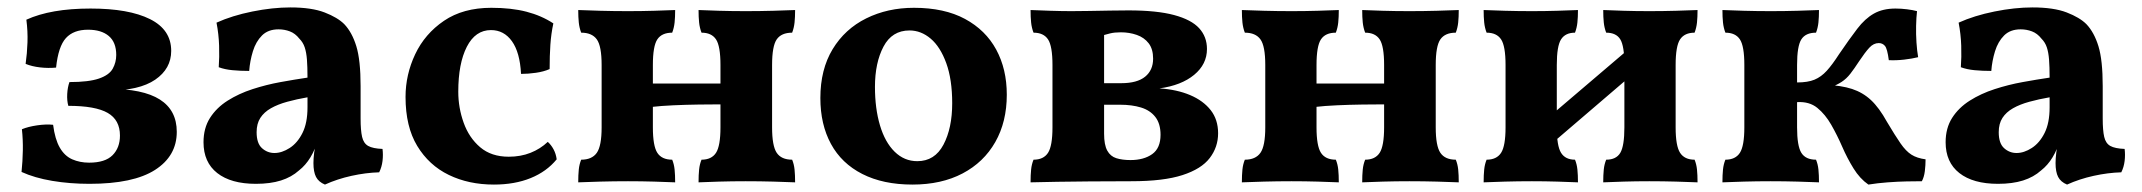

<svg xmlns="http://www.w3.org/2000/svg" viewBox="-20 -488 5768 517"><path d="M221 7Q168 7 120.5 -1Q73 -9 38 -25Q41 -54 41.5 -83Q42 -112 39 -140Q56 -147 80 -150.5Q104 -154 123 -152Q128 -113 141 -90.5Q154 -68 174.5 -59Q195 -50 220 -50Q263 -50 283 -70Q303 -90 303 -123Q303 -165 270 -184Q237 -203 164 -203Q160 -217 161 -235Q162 -253 167 -267Q219 -267 246.5 -276.5Q274 -286 283.5 -303Q293 -320 293 -340Q293 -374 273 -391Q253 -408 217 -408Q178 -408 157.5 -385.5Q137 -363 131 -306Q110 -304 88 -306.5Q66 -309 49 -316Q53 -344 54 -374Q55 -404 51 -435Q84 -450 127 -457.5Q170 -465 224 -465Q327 -465 384 -436.5Q441 -408 441 -351Q441 -303 398 -273.5Q355 -244 271 -244V-249Q365 -249 410.5 -220Q456 -191 456 -133Q456 -68 397.5 -30.5Q339 7 221 7Z M855 9Q838 2 831 -11.5Q824 -25 824 -49Q824 -61 826 -77.5Q828 -94 833 -109L836 -112Q829 -86 816 -64.5Q803 -43 785 -29Q765 -11 736.5 -2Q708 7 669 7Q602 7 565 -22Q528 -51 528 -105Q528 -143 545.5 -170.5Q563 -198 593 -217Q623 -236 660 -248Q697 -260 735.5 -267Q774 -274 808 -279Q808 -308 806.5 -327.5Q805 -347 800.5 -360.5Q796 -374 786 -384Q775 -398 760.5 -403.5Q746 -409 730 -409Q702 -409 685.5 -392.5Q669 -376 661 -350Q653 -324 651 -297Q627 -297 606 -299Q585 -301 569 -307Q571 -334 570 -365Q569 -396 563 -427Q605 -446 659.5 -457Q714 -468 762 -468Q819 -468 854 -454.5Q889 -441 907 -423Q928 -401 939.5 -363.5Q951 -326 951 -256V-169Q951 -137 955 -119.5Q959 -102 971.5 -95Q984 -88 1010 -87Q1012 -71 1010 -54.5Q1008 -38 1001 -24Q965 -23 926.5 -14.5Q888 -6 855 9ZM719 -76Q739 -76 760 -89.5Q781 -103 794.5 -130Q808 -157 808 -199V-226Q779 -221 753.5 -214Q728 -207 709.5 -196.5Q691 -186 681 -170.5Q671 -155 671 -132Q671 -102 685.5 -89Q700 -76 719 -76Z M1479 -59Q1452 -26 1409 -8.5Q1366 9 1310 9Q1242 9 1188.5 -17Q1135 -43 1103.5 -95Q1072 -147 1072 -227Q1072 -287 1098 -342Q1124 -397 1175.5 -432Q1227 -467 1303 -467Q1357 -467 1397.5 -456.5Q1438 -446 1470 -425Q1464 -397 1462 -367.5Q1460 -338 1460 -302Q1444 -295 1423 -292Q1402 -289 1383 -289Q1380 -347 1358.5 -377Q1337 -407 1302 -407Q1260 -407 1237 -362Q1214 -317 1214 -241Q1214 -198 1228.5 -157.5Q1243 -117 1273 -91.5Q1303 -66 1350 -66Q1382 -66 1408.5 -76.5Q1435 -87 1455 -106Q1464 -98 1470.5 -86Q1477 -74 1479 -59Z M1861 3Q1861 -17 1862.5 -31.5Q1864 -46 1869 -58Q1896 -58 1908 -76.5Q1920 -95 1920 -145V-313Q1920 -364 1908 -382Q1896 -400 1869 -400Q1864 -413 1862.5 -427.5Q1861 -442 1861 -461Q1882 -460 1916.5 -459Q1951 -458 1988 -458Q2026 -458 2062.5 -459Q2099 -460 2121 -461Q2121 -442 2119.5 -427.5Q2118 -413 2113 -400Q2084 -400 2071.5 -382Q2059 -364 2059 -313V-145Q2059 -95 2071.5 -76.5Q2084 -58 2113 -58Q2118 -46 2119.5 -31.5Q2121 -17 2121 3Q2099 2 2062.5 1Q2026 0 1988 0Q1951 0 1916.5 1Q1882 2 1861 3ZM1537 3Q1537 -17 1538.5 -31.5Q1540 -46 1545 -58Q1574 -58 1587 -76.5Q1600 -95 1600 -145V-313Q1600 -364 1587 -382Q1574 -400 1545 -400Q1540 -413 1538.5 -427.5Q1537 -442 1537 -461Q1560 -460 1596.5 -459Q1633 -458 1671 -458Q1707 -458 1741.5 -459Q1776 -460 1798 -461Q1798 -442 1796.5 -427.5Q1795 -413 1790 -400Q1762 -400 1750 -382Q1738 -364 1738 -313V-145Q1738 -95 1750 -76.5Q1762 -58 1790 -58Q1795 -46 1796.5 -31.5Q1798 -17 1798 3Q1776 2 1741.5 1Q1707 0 1671 0Q1633 0 1596.5 1Q1560 2 1537 3ZM1734 -200V-263H1925V-207Q1896 -207 1861.5 -206.5Q1827 -206 1793.5 -204.5Q1760 -203 1734 -200Z M2437 9Q2358 9 2302 -19.5Q2246 -48 2217.5 -100.5Q2189 -153 2189 -224Q2189 -301 2222 -355.5Q2255 -410 2312.5 -438.5Q2370 -467 2441 -467Q2523 -467 2578.5 -437Q2634 -407 2662.5 -354.5Q2691 -302 2691 -233Q2691 -160 2660 -105.5Q2629 -51 2572 -21Q2515 9 2437 9ZM2450 -54Q2497 -54 2520.5 -98.5Q2544 -143 2544 -210Q2544 -274 2528 -318Q2512 -362 2486 -384Q2460 -406 2429 -406Q2382 -406 2359 -362.5Q2336 -319 2336 -254Q2336 -196 2349.5 -150.5Q2363 -105 2389 -79.5Q2415 -54 2450 -54Z M2755 3Q2755 -17 2756.5 -31.5Q2758 -46 2763 -58Q2790 -58 2802 -76.5Q2814 -95 2814 -145V-313Q2814 -364 2802 -382Q2790 -400 2763 -400Q2758 -413 2756.5 -427.5Q2755 -442 2755 -461Q2777 -460 2808.5 -459Q2840 -458 2865 -458Q2885 -458 2912.5 -458.5Q2940 -459 2969 -459.5Q2998 -460 3019 -460Q3095 -460 3141.5 -447.5Q3188 -435 3209 -412Q3230 -389 3230 -356Q3230 -315 3195.5 -286.5Q3161 -258 3102 -250Q3149 -247 3184.5 -232Q3220 -217 3240 -191.5Q3260 -166 3260 -129Q3260 -92 3237.5 -62.5Q3215 -33 3164 -16.5Q3113 0 3027 0Q2963 0 2914 0.5Q2865 1 2827 1.5Q2789 2 2755 3ZM3024 -57Q3060 -57 3082.5 -73Q3105 -89 3105 -125Q3105 -155 3091 -173Q3077 -191 3052.5 -198.5Q3028 -206 2996 -206H2930V-264H2999Q3042 -264 3063.5 -281.5Q3085 -299 3085 -330Q3085 -356 3073 -371.5Q3061 -387 3041 -394Q3021 -401 2998 -401Q2981 -401 2969 -398Q2957 -395 2939 -390L2953 -432V-128Q2953 -98 2961.5 -82.5Q2970 -67 2986 -62Q3002 -57 3024 -57Z M3648 3Q3648 -17 3649.5 -31.5Q3651 -46 3656 -58Q3683 -58 3695 -76.5Q3707 -95 3707 -145V-313Q3707 -364 3695 -382Q3683 -400 3656 -400Q3651 -413 3649.5 -427.5Q3648 -442 3648 -461Q3669 -460 3703.5 -459Q3738 -458 3775 -458Q3813 -458 3849.5 -459Q3886 -460 3908 -461Q3908 -442 3906.5 -427.5Q3905 -413 3900 -400Q3871 -400 3858.5 -382Q3846 -364 3846 -313V-145Q3846 -95 3858.5 -76.5Q3871 -58 3900 -58Q3905 -46 3906.5 -31.5Q3908 -17 3908 3Q3886 2 3849.5 1Q3813 0 3775 0Q3738 0 3703.5 1Q3669 2 3648 3ZM3324 3Q3324 -17 3325.5 -31.5Q3327 -46 3332 -58Q3361 -58 3374 -76.5Q3387 -95 3387 -145V-313Q3387 -364 3374 -382Q3361 -400 3332 -400Q3327 -413 3325.5 -427.5Q3324 -442 3324 -461Q3347 -460 3383.5 -459Q3420 -458 3458 -458Q3494 -458 3528.5 -459Q3563 -460 3585 -461Q3585 -442 3583.5 -427.5Q3582 -413 3577 -400Q3549 -400 3537 -382Q3525 -364 3525 -313V-145Q3525 -95 3537 -76.5Q3549 -58 3577 -58Q3582 -46 3583.5 -31.5Q3585 -17 3585 3Q3563 2 3528.5 1Q3494 0 3458 0Q3420 0 3383.5 1Q3347 2 3324 3ZM3521 -200V-263H3712V-207Q3683 -207 3648.5 -206.5Q3614 -206 3580.5 -204.5Q3547 -203 3521 -200Z M4297 3Q4297 -17 4298.5 -31.5Q4300 -46 4305 -58Q4332 -58 4343 -76.5Q4354 -95 4354 -145V-313Q4354 -364 4343 -382Q4332 -400 4305 -400Q4300 -413 4298.5 -427.5Q4297 -442 4297 -461Q4319 -460 4352 -459Q4385 -458 4421 -458Q4458 -458 4493.5 -459Q4529 -460 4551 -461Q4551 -442 4549.5 -427.5Q4548 -413 4543 -400Q4516 -400 4504 -382Q4492 -364 4492 -313V-145Q4492 -95 4504 -76.5Q4516 -58 4543 -58Q4548 -46 4549.5 -31.5Q4551 -17 4551 3Q4529 2 4493.5 1Q4458 0 4421 0Q4385 0 4352 1Q4319 2 4297 3ZM3975 3Q3975 -17 3976.5 -31.5Q3978 -46 3983 -58Q4010 -58 4022 -76.5Q4034 -95 4034 -145V-313Q4034 -364 4022 -382Q4010 -400 3983 -400Q3978 -413 3976.5 -427.5Q3975 -442 3975 -461Q3997 -460 4032.5 -459Q4068 -458 4105 -458Q4140 -458 4173.5 -459Q4207 -460 4229 -461Q4229 -442 4227.5 -427.5Q4226 -413 4221 -400Q4195 -400 4183.5 -382Q4172 -364 4172 -313V-145Q4172 -95 4183.5 -76.5Q4195 -58 4221 -58Q4226 -46 4227.5 -31.5Q4229 -17 4229 3Q4207 2 4173.5 1Q4140 0 4105 0Q4068 0 4032.5 1Q3997 2 3975 3ZM4144 -89V-167L4381 -369V-292Z M5011 9Q4988 -7 4971 -34.5Q4954 -62 4940.5 -93Q4927 -124 4911 -152Q4895 -180 4873.5 -197.5Q4852 -215 4819 -213V-266Q4848 -266 4866 -273.5Q4884 -281 4899 -297.5Q4914 -314 4932 -342Q4960 -383 4981 -410.5Q5002 -438 5026 -451.5Q5050 -465 5084 -465Q5099 -465 5115 -463Q5131 -461 5142 -458Q5140 -441 5139.5 -418.5Q5139 -396 5140.5 -373.5Q5142 -351 5145 -334Q5129 -330 5107.5 -327.5Q5086 -325 5066 -326Q5062 -357 5055.5 -364.5Q5049 -372 5039 -372Q5025 -372 5013.5 -359.5Q5002 -347 4986 -323Q4973 -303 4962.5 -289.5Q4952 -276 4939 -267.5Q4926 -259 4905 -251L4893 -260Q4938 -258 4967 -248.5Q4996 -239 5018 -218.5Q5040 -198 5061 -160Q5083 -123 5097.5 -102Q5112 -81 5127 -71.5Q5142 -62 5165 -59Q5165 -43 5163 -27Q5161 -11 5155 0Q5138 0 5114 0.5Q5090 1 5063 3Q5036 5 5011 9ZM4618 3Q4618 -17 4619.5 -31.5Q4621 -46 4626 -58Q4653 -58 4665 -76.5Q4677 -95 4677 -145V-313Q4677 -364 4665 -382Q4653 -400 4626 -400Q4621 -413 4619.5 -427.5Q4618 -442 4618 -461Q4640 -460 4675.5 -459Q4711 -458 4748 -458Q4785 -458 4820.5 -459Q4856 -460 4878 -461Q4878 -442 4876.5 -427.5Q4875 -413 4870 -400Q4842 -400 4830.5 -382Q4819 -364 4819 -313V-145Q4819 -95 4830.5 -76.5Q4842 -58 4870 -58Q4875 -46 4876.5 -31.5Q4878 -17 4878 3Q4856 2 4820.5 1Q4785 0 4748 0Q4711 0 4675.5 1Q4640 2 4618 3Z M5546 9Q5529 2 5522 -11.5Q5515 -25 5515 -49Q5515 -61 5517 -77.5Q5519 -94 5524 -109L5527 -112Q5520 -86 5507 -64.5Q5494 -43 5476 -29Q5456 -11 5427.5 -2Q5399 7 5360 7Q5293 7 5256 -22Q5219 -51 5219 -105Q5219 -143 5236.5 -170.5Q5254 -198 5284 -217Q5314 -236 5351 -248Q5388 -260 5426.5 -267Q5465 -274 5499 -279Q5499 -308 5497.5 -327.5Q5496 -347 5491.5 -360.5Q5487 -374 5477 -384Q5466 -398 5451.5 -403.5Q5437 -409 5421 -409Q5393 -409 5376.5 -392.5Q5360 -376 5352 -350Q5344 -324 5342 -297Q5318 -297 5297 -299Q5276 -301 5260 -307Q5262 -334 5261 -365Q5260 -396 5254 -427Q5296 -446 5350.5 -457Q5405 -468 5453 -468Q5510 -468 5545 -454.5Q5580 -441 5598 -423Q5619 -401 5630.5 -363.5Q5642 -326 5642 -256V-169Q5642 -137 5646 -119.5Q5650 -102 5662.5 -95Q5675 -88 5701 -87Q5703 -71 5701 -54.5Q5699 -38 5692 -24Q5656 -23 5617.5 -14.5Q5579 -6 5546 9ZM5410 -76Q5430 -76 5451 -89.5Q5472 -103 5485.5 -130Q5499 -157 5499 -199V-226Q5470 -221 5444.5 -214Q5419 -207 5400.5 -196.5Q5382 -186 5372 -170.5Q5362 -155 5362 -132Q5362 -102 5376.5 -89Q5391 -76 5410 -76Z"/></svg>

Font: Vollkorn
Style: Bold
Weight: 700
Designer: Friedrich Althausen
Foundry: Friedrich Althausen
Version: Version 5.000